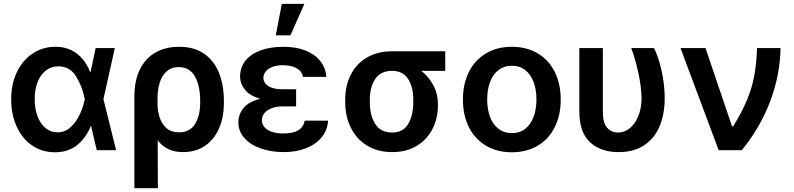

<svg xmlns="http://www.w3.org/2000/svg" viewBox="-20 -780 4121 997"><path d="M38.1 -265.6Q38.1 -344.2 68.1 -406.2Q98.1 -468.3 150.4 -502.7Q202.6 -537.1 267.6 -537.1Q332.5 -537.1 378.7 -502Q424.8 -466.8 448.2 -405.3H450.2L476.6 -530.3H576.2L517.1 -265.1L583 0H482.4L453.1 -125H451.2Q425.8 -62.5 379.6 -25.9Q333.5 10.7 265.6 10.7Q199.2 10.7 147.5 -24.2Q95.7 -59.1 66.9 -122.1Q38.1 -185.1 38.1 -265.6ZM278.3 -92.8Q317.4 -92.8 346.7 -119.6Q376 -146.5 394 -185.5Q412.1 -224.6 419.9 -263.7L420.4 -265.1L419.9 -266.6Q406.2 -334.5 374 -385Q341.8 -435.5 283.2 -435.5Q246.1 -435.5 218.3 -414.1Q190.4 -392.6 175.3 -354Q160.2 -315.4 160.2 -265.6Q160.2 -215.8 174.8 -176.5Q189.5 -137.2 216.3 -115Q243.2 -92.8 278.3 -92.8Z M910.2 -537.1Q988.3 -537.1 1040.3 -500.7Q1092.3 -464.4 1117.4 -401.1Q1142.6 -337.9 1142.6 -255.9V-246.1Q1142.6 -169.9 1116.9 -112.1Q1091.3 -54.2 1043.5 -22.2Q995.6 9.8 930.7 9.8Q886.7 9.8 854.5 -5.6Q822.3 -21 798.8 -51.3L799.8 197.3H677.7V-277.3Q677.7 -361.3 706.5 -419.7Q735.4 -478 787.8 -507.6Q840.3 -537.1 910.2 -537.1ZM797.9 -236.3Q798.8 -200.2 809.8 -167.7Q820.8 -135.3 845.2 -114Q869.6 -92.8 909.2 -92.8Q966.3 -92.8 992.9 -136.2Q1019.5 -179.7 1019.5 -246.1V-255.9Q1019.5 -334.5 992.2 -383.1Q964.8 -431.6 907.2 -431.6Q869.6 -431.6 845 -409.2Q820.3 -386.7 809.1 -350.1Q797.9 -313.5 797.9 -269.5Z M1331.1 -267.1Q1277.8 -282.2 1252.4 -313.7Q1227.1 -345.2 1226.6 -382.8Q1227.1 -431.2 1255.6 -466.1Q1284.2 -501 1335.2 -519Q1386.2 -537.1 1453.1 -537.1Q1515.1 -537.1 1564 -518.6Q1612.8 -500 1641.8 -464.6Q1670.9 -429.2 1674.8 -380.9H1552.7Q1547.9 -410.2 1520.3 -425.8Q1492.7 -441.4 1448.2 -441.4Q1417.5 -441.4 1394.8 -432.6Q1372.1 -423.8 1360.1 -409.2Q1348.1 -394.5 1347.7 -376Q1348.6 -348.1 1374 -332.3Q1399.4 -316.4 1446.3 -316.4H1517.6V-227.5H1446.3Q1417 -227.5 1392.6 -218.8Q1368.2 -210 1354 -193.6Q1339.8 -177.2 1339.8 -155.3Q1339.8 -135.7 1353 -120.1Q1366.2 -104.5 1391.4 -95.7Q1416.5 -86.9 1450.2 -86.9Q1501.5 -86.9 1528.6 -103.3Q1555.7 -119.6 1562.5 -153.3H1683.6Q1680.2 -102.5 1649.2 -65.7Q1618.2 -28.8 1567.1 -9.5Q1516.1 9.8 1454.1 9.8Q1387.2 9.8 1333.5 -9.3Q1279.8 -28.3 1248.8 -63.5Q1217.8 -98.6 1217.8 -144.5Q1217.8 -187 1245.1 -219.7Q1272.5 -252.4 1331.1 -267.1ZM1443.4 -759.8H1560.5L1488.3 -596.7H1412.1Z M2015.6 -513.7H2292V-412.1H2167.5Q2206.5 -381.8 2230.2 -337.4Q2253.9 -293 2253.9 -242.2V-232.4Q2253.9 -165 2225.6 -109.9Q2197.3 -54.7 2143.6 -22.5Q2089.8 9.8 2016.6 9.8Q1940.9 9.8 1885.7 -24.2Q1830.6 -58.1 1801.5 -117.4Q1772.5 -176.8 1772.5 -251V-262.7Q1772.5 -334.5 1801.3 -391.6Q1830.1 -448.7 1885 -481.2Q1939.9 -513.7 2015.6 -513.7ZM2016.6 -91.8Q2072.8 -91.8 2099.4 -136Q2126 -180.2 2126 -251V-262.7Q2126 -328.1 2099.1 -370.1Q2072.3 -412.1 2015.6 -412.1Q1957 -412.1 1928.7 -370.1Q1900.4 -328.1 1900.4 -262.7V-251Q1900.4 -180.2 1928.5 -136Q1956.5 -91.8 2016.6 -91.8Z M2383.8 -262.7Q2383.8 -344.7 2415 -406.7Q2446.3 -468.8 2503.9 -502.9Q2561.5 -537.1 2637.7 -537.1Q2714.4 -537.1 2772 -502.9Q2829.6 -468.8 2860.6 -406.7Q2891.6 -344.7 2891.6 -262.7Q2891.6 -181.2 2860.4 -119.1Q2829.1 -57.1 2771.7 -23.2Q2714.4 10.7 2637.7 10.7Q2561.5 10.7 2503.9 -23.4Q2446.3 -57.6 2415 -119.4Q2383.8 -181.2 2383.8 -262.7ZM2765.6 -263.7Q2765.6 -313 2751.2 -352.8Q2736.8 -392.6 2708.3 -415.5Q2679.7 -438.5 2638.7 -438.5Q2596.7 -438.5 2567.6 -415.5Q2538.6 -392.6 2524.2 -353Q2509.8 -313.5 2509.8 -263.7Q2509.8 -213.9 2524.2 -174.3Q2538.6 -134.8 2567.6 -111.8Q2596.7 -88.9 2638.7 -88.9Q2679.7 -88.9 2708.3 -111.8Q2736.8 -134.8 2751.2 -174.3Q2765.6 -213.9 2765.6 -263.7Z M3110.4 -530.3V-199.2Q3110.4 -142.6 3132.3 -117.2Q3154.3 -91.8 3188.5 -91.8Q3224.6 -91.8 3252.7 -116.2Q3280.8 -140.6 3296.1 -181.6Q3311.5 -222.7 3311.5 -269.5Q3310.1 -329.1 3295.4 -398.9Q3280.8 -468.8 3257.8 -530.3H3376Q3399.4 -484.9 3415.5 -412.4Q3431.6 -339.8 3431.6 -269.5Q3431.6 -189.9 3406.2 -127Q3380.9 -64 3327.1 -27.1Q3273.4 9.8 3192.4 9.8Q3097.2 9.8 3042.7 -42.5Q2988.3 -94.7 2988.3 -200.2V-530.3Z M3513.7 -530.3H3643.6L3781.2 -124H3787.1Q3834.5 -200.7 3860.1 -263.7Q3885.7 -326.7 3897 -388.2Q3908.2 -449.7 3911.1 -530.3H4033.2Q4030.8 -391.1 3979.7 -255.1Q3928.7 -119.1 3832 0H3711.9Z"/></svg>

Font: Pretendard SemiBold
Style: Regular
Weight: 600
Designer: Base glyphs from Inter by Rasmus Andersson; Hangeul glyphs from Noto Sans CJK(Source Han Sans) by Jang Soo-young and Kan
Foundry: Kil Hyung-jin
Version: Version 1.309